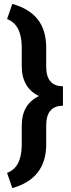

<svg xmlns="http://www.w3.org/2000/svg" viewBox="-20 -800 370 996"><path d="M16.6 96.7Q90.8 70.3 92.8 -44.9V-148.4Q92.8 -258.8 182.1 -301.8Q92.8 -344.7 92.8 -457.5V-559.6Q90.8 -673.3 16.6 -701.2L43.9 -779.8Q131.3 -755.4 175.3 -700Q219.2 -644.5 219.7 -554.7V-449.7Q221.7 -352.5 306.6 -352.5V-251.5Q219.7 -251.5 219.7 -149.4V-43.5Q215.8 127.4 43.9 175.8Z"/></svg>

Font: SteelSelectRoboto
Style: Roboto-Bold
Weight: 700
Designer: Google
Version: Version 2.137; 2017